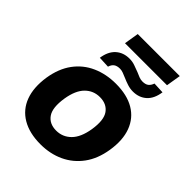

<svg xmlns="http://www.w3.org/2000/svg" viewBox="-224 -918 1053 1053"><g transform="rotate(45 302.0 -391.5)"><path d="M274 11Q188 11 130.5 -23Q73 -57 49.5 -120Q26 -183 39 -270Q52 -352 92.5 -407Q133 -462 195 -489.5Q257 -517 332 -517Q419 -517 475.5 -483.5Q532 -450 555.5 -387Q579 -324 565 -237Q552 -156 511.5 -101Q471 -46 410 -17.5Q349 11 274 11ZM282 -103Q332 -103 367.5 -138.5Q403 -174 415 -247Q428 -329 401.5 -366Q375 -403 322 -403Q272 -403 237 -368Q202 -333 190 -260Q177 -178 203 -140.5Q229 -103 282 -103ZM210 -709 224 -794H550L536 -709ZM235 -552 169 -555Q177 -610 208.5 -638.5Q240 -667 288 -667Q311 -667 331.5 -659.5Q352 -652 371 -645Q386 -638 399.5 -633Q413 -628 426 -628Q449 -628 461.5 -637.5Q474 -647 481 -667L546 -664Q538 -608 506.5 -580Q475 -552 428 -552Q406 -552 384.5 -559Q363 -566 345 -574Q329 -581 315.5 -586Q302 -591 290 -591Q267 -591 254 -581.5Q241 -572 235 -552Z"/></g></svg>

Font: Mulish ExtraLight ExtraBold
Style: Italic
Weight: 800
Italic angle: -9°
Version: Version 3.603